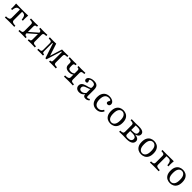

<svg xmlns="http://www.w3.org/2000/svg" viewBox="667 -2445 4473 4473"><g transform="rotate(45 2904.0 -208.0)"><path d="M108.1 0V-37.1Q172.6 -37.1 199.6 -52.8Q226.6 -68.5 226.6 -104.8V-377.4H206.5Q175 -377.4 154.4 -365.7Q133.9 -354 121.8 -324.6Q109.7 -295.2 104.8 -242.7H66.9Q68.5 -254 69 -270.2Q69.4 -286.3 69.4 -305.6Q69.4 -325 67.7 -356.9Q66.1 -388.7 63.7 -415.3Q83.9 -415.3 106.9 -414.5Q129.8 -413.7 154.8 -413.3Q179.8 -412.9 206.9 -412.5Q233.9 -412.1 262.9 -412.1Q291.9 -412.1 319 -412.5Q346 -412.9 371.4 -413.3Q396.8 -413.7 419.4 -414.5Q441.9 -415.3 462.1 -415.3Q459.7 -388.7 458.1 -356.9Q456.5 -325 456.5 -305.6Q456.5 -286.3 457.3 -270.2Q458.1 -254 458.9 -242.7H421Q416.1 -295.2 404.4 -324.6Q392.7 -354 372.2 -365.7Q351.6 -377.4 320.2 -377.4H299.2V-104.8Q299.2 -68.5 326.6 -52.8Q354 -37.1 417.7 -37.1V0Q393.5 -0.8 350 -2Q306.5 -3.2 262.9 -3.2Q220.2 -3.2 176.2 -2Q132.3 -0.8 108.1 0Z M862.1 0V-37.1Q898.4 -37.1 912.5 -49.2Q926.6 -61.3 926.6 -95.2V-325Q926.6 -353.2 912.1 -365.3Q897.6 -377.4 862.1 -377.4V-414.5Q876.6 -413.7 905.2 -412.5Q933.9 -411.3 963.7 -411.3Q1000 -411.3 1038.7 -412.5Q1077.4 -413.7 1096 -414.5V-377.4Q1060.5 -377.4 1039.1 -372.2Q1017.7 -366.9 1008.5 -354.4Q999.2 -341.9 999.2 -319.4V-95.2Q999.2 -72.6 1008.5 -60.1Q1017.7 -47.6 1039.1 -42.3Q1060.5 -37.1 1096 -37.1V0Q1077.4 -0.8 1038.7 -2Q1000 -3.2 963.7 -3.2Q933.9 -3.2 905.2 -2Q876.6 -0.8 862.1 0ZM555.6 0V-37.1Q609.7 -37.1 631.5 -49.2Q653.2 -61.3 653.2 -95.2V-319.4Q653.2 -353.2 631.5 -365.3Q609.7 -377.4 555.6 -377.4V-414.5Q575 -413.7 613.7 -412.5Q652.4 -411.3 687.9 -411.3Q718.5 -411.3 747.2 -412.5Q775.8 -413.7 789.5 -414.5V-377.4Q754 -377.4 739.9 -365.3Q725.8 -353.2 725.8 -319.4V-89.5Q725.8 -61.3 739.9 -49.2Q754 -37.1 789.5 -37.1V0Q775.8 -0.8 747.2 -2Q718.5 -3.2 687.9 -3.2Q652.4 -3.2 613.7 -2Q575 -0.8 555.6 0ZM711.3 -83.9 691.1 -112.1 941.1 -330.6 961.3 -302.4Z M1448.4 4 1326.6 -363.7H1310.5V-105.6Q1310.5 -76.6 1314.1 -62.5Q1317.7 -48.4 1329.4 -43.5Q1341.1 -38.7 1363.7 -37.1V0Q1347.6 -1.6 1325.8 -2Q1304 -2.4 1280.6 -2.4Q1250 -2.4 1221.8 -2Q1193.5 -1.6 1175.8 0V-37.1Q1217.7 -38.7 1238.7 -43.5Q1259.7 -48.4 1266.5 -62.5Q1273.4 -76.6 1273.4 -105.6V-308.9Q1273.4 -338.7 1266.5 -352.4Q1259.7 -366.1 1238.7 -371.8Q1217.7 -377.4 1175.8 -378.2V-415.3Q1193.5 -414.5 1222.6 -413.7Q1251.6 -412.9 1283.1 -412.9Q1312.1 -412.9 1338.3 -413.7Q1364.5 -414.5 1385.5 -415.3L1495.2 -79.8L1471.8 -75L1577.4 -414.5Q1599.2 -413.7 1619.8 -413.3Q1640.3 -412.9 1661.3 -412.9Q1696 -412.9 1729.4 -413.7Q1762.9 -414.5 1787.1 -415.3V-378.2Q1745.2 -377.4 1724.6 -372.2Q1704 -366.9 1696.8 -352.8Q1689.5 -338.7 1689.5 -308.9V-106.5Q1689.5 -77.4 1696.8 -63.3Q1704 -49.2 1724.6 -44Q1745.2 -38.7 1787.1 -37.1V0Q1762.9 -1.6 1728.2 -2Q1693.5 -2.4 1654.8 -2.4Q1625.8 -2.4 1602.4 -2Q1579 -1.6 1563.7 0V-37.1Q1587.1 -38.7 1598.4 -44Q1609.7 -49.2 1613.3 -63.3Q1616.9 -77.4 1616.9 -106.5V-371H1600.8L1482.3 4Z M2055.6 0V-37.1Q2121 -37.1 2150 -52.8Q2179 -68.5 2179 -103.2V-319.4Q2179 -352.4 2166.5 -364.9Q2154 -377.4 2121 -377.4V-414.5Q2134.7 -413.7 2160.9 -412.5Q2187.1 -411.3 2216.1 -411.3Q2252.4 -411.3 2291.1 -412.5Q2329.8 -413.7 2348.4 -414.5V-377.4Q2294.4 -377.4 2273 -365.3Q2251.6 -353.2 2251.6 -319.4V-95.2Q2251.6 -62.9 2273 -50Q2294.4 -37.1 2348.4 -37.1V0Q2329.8 -0.8 2293.5 -2Q2257.3 -3.2 2212.1 -3.2Q2183.9 -3.2 2153.6 -2.4Q2123.4 -1.6 2097.6 -1.2Q2071.8 -0.8 2055.6 0ZM2067.7 -152.4Q2000 -152.4 1964.9 -182.3Q1929.8 -212.1 1929.8 -267.7V-319.4Q1929.8 -353.2 1908.5 -365.3Q1887.1 -377.4 1832.3 -377.4V-414.5Q1851.6 -413.7 1890.3 -412.5Q1929 -411.3 1964.5 -411.3Q1993.5 -411.3 2020.2 -412.5Q2046.8 -413.7 2059.7 -414.5V-377.4Q2027.4 -377.4 2014.9 -364.9Q2002.4 -352.4 2002.4 -319.4V-277.4Q2002.4 -229.8 2021.8 -211.7Q2041.1 -193.5 2084.7 -193.5Q2118.5 -193.5 2143.5 -203.6Q2168.5 -213.7 2183.1 -233.1V-194.4Q2168.5 -176.6 2137.9 -164.5Q2107.3 -152.4 2067.7 -152.4Z M2562.1 11.3Q2507.3 11.3 2474.2 -17.7Q2441.1 -46.8 2441.1 -96Q2441.1 -133.9 2459.7 -157.7Q2478.2 -181.5 2507.3 -195.6Q2536.3 -209.7 2568.5 -218.1Q2600.8 -226.6 2629.8 -233.9Q2658.9 -241.1 2677.4 -251.6Q2696 -262.1 2696 -279V-314.5Q2696 -351.6 2672.6 -370.6Q2649.2 -389.5 2602.4 -389.5Q2570.2 -389.5 2548 -380.6Q2525.8 -371.8 2525.8 -358.9Q2525.8 -352.4 2530.6 -344Q2535.5 -335.5 2540.7 -325.8Q2546 -316.1 2546 -304.8Q2546 -289.5 2534.7 -279.8Q2523.4 -270.2 2504.8 -270.2Q2483.1 -270.2 2469.4 -284.7Q2455.6 -299.2 2455.6 -322.6Q2455.6 -352.4 2478.6 -375.8Q2501.6 -399.2 2539.9 -412.9Q2578.2 -426.6 2626.6 -426.6Q2676.6 -426.6 2707.7 -411.3Q2738.7 -396 2753.6 -364.1Q2768.5 -332.3 2768.5 -280.6V-72.6Q2768.5 -52.4 2775 -43.5Q2781.5 -34.7 2796 -34.7Q2809.7 -34.7 2824.2 -41.5Q2838.7 -48.4 2852.4 -58.9L2870.2 -29Q2849.2 -9.7 2825.4 0.8Q2801.6 11.3 2771.8 11.3Q2695.2 11.3 2695.2 -60.5Q2671.8 -25 2638.3 -6.9Q2604.8 11.3 2562.1 11.3ZM2587.1 -40.3Q2618.5 -40.3 2646.4 -56Q2674.2 -71.8 2696 -100.8V-232.3Q2686.3 -220.2 2665.3 -211.7Q2644.4 -203.2 2619.4 -195.6Q2594.4 -187.9 2571 -177.4Q2547.6 -166.9 2532.7 -149.6Q2517.7 -132.3 2517.7 -104.8Q2517.7 -74.2 2536.3 -57.3Q2554.8 -40.3 2587.1 -40.3Z M3128.2 11.3Q3069.4 11.3 3026.6 -14.9Q2983.9 -41.1 2960.9 -89.9Q2937.9 -138.7 2937.9 -205.6Q2937.9 -274.2 2961.7 -323.8Q2985.5 -373.4 3029.4 -400Q3073.4 -426.6 3134.7 -426.6Q3179.8 -426.6 3215.3 -412.9Q3250.8 -399.2 3271 -375Q3291.1 -350.8 3291.1 -320.2Q3291.1 -291.9 3275 -274.6Q3258.9 -257.3 3233.1 -257.3Q3212.1 -257.3 3199.6 -268.5Q3187.1 -279.8 3187.1 -297.6Q3187.1 -312.1 3193.5 -323.4Q3200 -334.7 3206.5 -344Q3212.9 -353.2 3212.9 -362.1Q3212.9 -375 3194.8 -383.1Q3176.6 -391.1 3147.6 -391.1Q3083.1 -391.1 3049.6 -345.6Q3016.1 -300 3016.1 -213.7Q3016.1 -127.4 3048.8 -82.3Q3081.5 -37.1 3144.4 -37.1Q3183.9 -37.1 3214.1 -56.9Q3244.4 -76.6 3264.5 -116.1L3297.6 -96.8Q3277.4 -46 3233.1 -17.3Q3188.7 11.3 3128.2 11.3Z M3591.1 11.3Q3536.3 11.3 3492.7 -11.7Q3449.2 -34.7 3423.4 -82.7Q3397.6 -130.6 3397.6 -207.3Q3397.6 -283.9 3423.4 -332.3Q3449.2 -380.6 3493.1 -403.6Q3537.1 -426.6 3591.1 -426.6Q3646 -426.6 3689.5 -403.6Q3733.1 -380.6 3758.9 -332.3Q3784.7 -283.9 3784.7 -207.3Q3784.7 -130.6 3758.9 -82.7Q3733.1 -34.7 3689.5 -11.7Q3646 11.3 3591.1 11.3ZM3591.1 -25Q3641.1 -25 3673.8 -68.1Q3706.5 -111.3 3706.5 -207.3Q3706.5 -303.2 3673.8 -346.8Q3641.1 -390.3 3591.1 -390.3Q3540.3 -390.3 3508.1 -346.8Q3475.8 -303.2 3475.8 -207.3Q3475.8 -111.3 3508.1 -68.1Q3540.3 -25 3591.1 -25Z M3873.4 0V-37.1Q3929 -37.9 3950 -50.4Q3971 -62.9 3971 -95.2V-319.4Q3971 -352.4 3950 -364.9Q3929 -377.4 3873.4 -377.4V-414.5Q3886.3 -414.5 3908.1 -414.1Q3929.8 -413.7 3955.2 -412.9Q3980.6 -412.1 4004.8 -412.1Q4035.5 -412.1 4063.3 -413.3Q4091.1 -414.5 4116.1 -414.5Q4200 -414.5 4241.1 -389.5Q4282.3 -364.5 4282.3 -315.3Q4282.3 -279.8 4256.5 -254.8Q4230.6 -229.8 4184.7 -218.5V-217.7Q4249.2 -210.5 4279.8 -187.1Q4310.5 -163.7 4310.5 -121Q4310.5 -62.9 4260.5 -31.5Q4210.5 0 4116.1 0Q4090.3 0 4062.5 -1.6Q4034.7 -3.2 4004 -3.2Q3980.6 -3.2 3955.2 -2.4Q3929.8 -1.6 3908.1 -1.2Q3886.3 -0.8 3873.4 0ZM4116.1 -37.1Q4175.8 -37.1 4205.2 -58.5Q4234.7 -79.8 4234.7 -120.2Q4234.7 -156.5 4207.7 -175.4Q4180.6 -194.4 4128.2 -194.4H4018.5V-229H4087.9Q4154 -229 4181 -246.4Q4208.1 -263.7 4208.1 -303.2Q4208.1 -341.9 4185.9 -359.7Q4163.7 -377.4 4115.3 -377.4H4036.3L4043.5 -383.1V-95.2Q4043.5 -62.9 4059.3 -50Q4075 -37.1 4116.1 -37.1Z M4604.8 11.3Q4550 11.3 4506.5 -11.7Q4462.9 -34.7 4437.1 -82.7Q4411.3 -130.6 4411.3 -207.3Q4411.3 -283.9 4437.1 -332.3Q4462.9 -380.6 4506.9 -403.6Q4550.8 -426.6 4604.8 -426.6Q4659.7 -426.6 4703.2 -403.6Q4746.8 -380.6 4772.6 -332.3Q4798.4 -283.9 4798.4 -207.3Q4798.4 -130.6 4772.6 -82.7Q4746.8 -34.7 4703.2 -11.7Q4659.7 11.3 4604.8 11.3ZM4604.8 -25Q4654.8 -25 4687.5 -68.1Q4720.2 -111.3 4720.2 -207.3Q4720.2 -303.2 4687.5 -346.8Q4654.8 -390.3 4604.8 -390.3Q4554 -390.3 4521.8 -346.8Q4489.5 -303.2 4489.5 -207.3Q4489.5 -111.3 4521.8 -68.1Q4554 -25 4604.8 -25Z M4887.1 0V-37.1Q4942.7 -37.1 4963.7 -50Q4984.7 -62.9 4984.7 -95.2V-319.4Q4984.7 -353.2 4963.3 -365.3Q4941.9 -377.4 4887.1 -377.4V-414.5Q4905.6 -413.7 4944.4 -412.9Q4983.1 -412.1 5020.2 -412.1Q5031.5 -412.1 5050 -412.5Q5068.5 -412.9 5090.3 -413.3Q5112.1 -413.7 5133.5 -413.7Q5154.8 -413.7 5172.2 -414.1Q5189.5 -414.5 5199.2 -414.5H5260.5Q5257.3 -385.5 5255.6 -353.6Q5254 -321.8 5254 -301.6Q5254 -283.9 5254.8 -268.5Q5255.6 -253.2 5256.5 -241.9H5219.4Q5214.5 -295.2 5203.6 -324.2Q5192.7 -353.2 5173.4 -365.7Q5154 -378.2 5124.2 -378.2H5054.8L5057.3 -380.6V-97.6Q5057.3 -64.5 5083.5 -50.8Q5109.7 -37.1 5175 -37.1V0Q5160.5 -0.8 5135.1 -1.2Q5109.7 -1.6 5079.8 -2.4Q5050 -3.2 5021 -3.2Q4982.3 -3.2 4944.4 -2Q4906.5 -0.8 4887.1 0Z M5553.2 11.3Q5498.4 11.3 5454.8 -11.7Q5411.3 -34.7 5385.5 -82.7Q5359.7 -130.6 5359.7 -207.3Q5359.7 -283.9 5385.5 -332.3Q5411.3 -380.6 5455.2 -403.6Q5499.2 -426.6 5553.2 -426.6Q5608.1 -426.6 5651.6 -403.6Q5695.2 -380.6 5721 -332.3Q5746.8 -283.9 5746.8 -207.3Q5746.8 -130.6 5721 -82.7Q5695.2 -34.7 5651.6 -11.7Q5608.1 11.3 5553.2 11.3ZM5553.2 -25Q5603.2 -25 5635.9 -68.1Q5668.5 -111.3 5668.5 -207.3Q5668.5 -303.2 5635.9 -346.8Q5603.2 -390.3 5553.2 -390.3Q5502.4 -390.3 5470.2 -346.8Q5437.9 -303.2 5437.9 -207.3Q5437.9 -111.3 5470.2 -68.1Q5502.4 -25 5553.2 -25Z"/></g></svg>

Font: Playfair 9pt Light
Style: Regular
Weight: 300
Designer: Claus Eggers Sørensen
Foundry: Claus Eggers Sørensen
Version: Version 2.001;gftools[0.9.30]